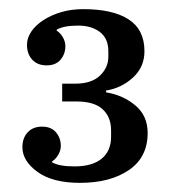

<svg xmlns="http://www.w3.org/2000/svg" viewBox="-20 -724 387 420"><path d="M155 -324Q95 -324 62 -348Q29 -372 29 -402Q29 -422 40.5 -434.5Q52 -447 72 -447Q92 -447 102.5 -434.5Q113 -422 113 -405Q113 -395 107.5 -385.5Q102 -376 94 -371V-369Q109 -360 143 -360Q182 -360 202.5 -377Q223 -394 223 -425V-439Q223 -468 204.5 -485Q186 -502 148 -502H116V-541H145Q180 -541 198.5 -558.5Q217 -576 217 -600V-612Q217 -640 198.5 -654Q180 -668 151 -668Q119 -668 104 -659V-657Q112 -652 117.5 -642.5Q123 -633 123 -623Q123 -606 112.5 -593.5Q102 -581 82 -581Q62 -581 50.5 -593.5Q39 -606 39 -626Q39 -641 48.5 -655Q58 -669 75 -680Q92 -691 114 -697.5Q136 -704 162 -704Q227 -704 261.5 -681.5Q296 -659 296 -612Q296 -577 270.5 -554Q245 -531 212 -526V-522Q249 -516 276 -493.5Q303 -471 303 -433Q303 -380 262 -352Q221 -324 155 -324Z"/></svg>

Font: IBM Plex Serif Text
Style: Regular
Weight: 450
Designer: Mike Abbink, Paul van der Laan, Pieter van Rosmalen
Foundry: Bold Monday
Version: Version 3.001